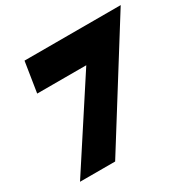

<svg xmlns="http://www.w3.org/2000/svg" viewBox="-155 -856 1014 1013"><g transform="rotate(-30 352.0 -350.0)"><path d="M89 -516H388L52 0H266L704 -700H118Z"/></g></svg>

Font: Jost* 800 Heavy Italic
Style: Italic
Weight: 800
Italic angle: -10°
Version: Version 3.200; ttfautohint (v0.97) -l 8 -r 50 -G 200 -x 14 -